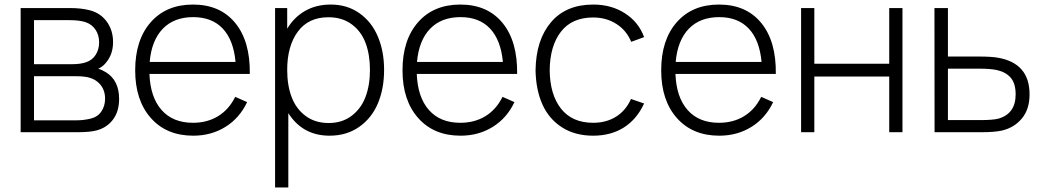

<svg xmlns="http://www.w3.org/2000/svg" viewBox="-20 -575 4538 835"><path d="M69.8 0V-540H284.7Q333.5 -540 370.6 -530.3Q417.5 -518.1 444.6 -480.5Q471.7 -442.9 471.7 -392.1Q471.7 -338.4 440.4 -301.8Q427.7 -285.6 407.2 -275.9Q420.4 -272.9 440.9 -260.7Q498 -225.1 498 -145Q498 -90.8 471.9 -55.7Q445.8 -20.5 401.9 -8.3Q373 0 316.4 0ZM127.9 -51.8H314.9Q341.8 -51.8 372.6 -58.6Q404.8 -66.4 420.9 -90.3Q437 -114.3 437 -146Q437 -184.6 413.6 -210.2Q390.1 -235.8 349.6 -241.2Q334 -243.7 301.3 -243.7H127.9ZM127.9 -295.9H295.9Q329.6 -295.9 354 -304.2Q381.8 -313.5 396.5 -337.2Q411.1 -360.8 411.1 -390.6Q411.1 -421.9 395.8 -445.3Q380.4 -468.8 352.5 -478.5Q325.7 -487.3 283.7 -487.3H127.9Z M820.3 15.1Q704.1 15.1 636 -61.8Q567.9 -138.7 567.9 -269Q567.9 -401.4 635.5 -478.3Q703.1 -555.2 819.3 -555.2Q937.5 -555.2 1002.9 -475.3Q1068.4 -395.5 1066.4 -253.4H629.9Q633.8 -151.9 682.9 -96.4Q731.9 -41 819.3 -41Q881.3 -41 928.5 -69.8Q975.6 -98.6 1002.9 -153.8L1054.7 -130.9Q1022 -61.5 960.4 -23.2Q898.9 15.1 820.3 15.1ZM630.9 -305.7H1004.4Q995.6 -400.9 948.7 -450.7Q901.9 -500.5 820.3 -500.5Q736.8 -500.5 688 -450Q639.2 -399.4 630.9 -305.7Z M1413.1 15.1Q1296.4 15.1 1233.9 -83V240.2H1176.3V-540H1229V-450.2Q1258.8 -500 1306.9 -527.6Q1355 -555.2 1418.5 -555.2Q1490.2 -555.2 1543.5 -517.3Q1596.7 -479.5 1623.5 -415.5Q1650.4 -351.6 1650.4 -271Q1650.4 -189 1623.3 -125Q1596.2 -61 1541.7 -22.9Q1487.3 15.1 1413.1 15.1ZM1229 -271Q1229 -203.6 1248.5 -152.3Q1268.1 -101.1 1309.3 -70.6Q1350.6 -40 1409.7 -40Q1467.3 -40 1508.5 -70.8Q1549.8 -101.6 1569.3 -152.8Q1588.9 -204.1 1588.9 -271Q1588.9 -337.4 1569.8 -388.2Q1550.8 -439 1509.3 -469.5Q1467.8 -500 1408.2 -500Q1321.3 -500 1275.1 -437.3Q1229 -374.5 1229 -271Z M1982.9 15.1Q1866.7 15.1 1798.6 -61.8Q1730.5 -138.7 1730.5 -269Q1730.5 -401.4 1798.1 -478.3Q1865.7 -555.2 1981.9 -555.2Q2100.1 -555.2 2165.5 -475.3Q2231 -395.5 2229 -253.4H1792.5Q1796.4 -151.9 1845.5 -96.4Q1894.5 -41 1981.9 -41Q2043.9 -41 2091.1 -69.8Q2138.2 -98.6 2165.5 -153.8L2217.3 -130.9Q2184.6 -61.5 2123 -23.2Q2061.5 15.1 1982.9 15.1ZM1793.5 -305.7H2167Q2158.2 -400.9 2111.3 -450.7Q2064.5 -500.5 1982.9 -500.5Q1899.4 -500.5 1850.6 -450Q1801.8 -399.4 1793.5 -305.7Z M2559.6 15.1Q2480.5 15.1 2423.6 -21.5Q2366.7 -58.1 2338.6 -121.6Q2310.5 -185.1 2309.1 -270Q2311 -401.4 2376.2 -478.3Q2441.4 -555.2 2560.1 -555.2Q2638.7 -555.2 2698 -517.1Q2757.3 -479 2781.2 -413.6L2725.1 -393.1Q2704.6 -442.9 2660.6 -470.9Q2616.7 -499 2559.6 -499Q2467.3 -499 2419.4 -437Q2371.6 -375 2370.6 -270Q2371.6 -163.6 2419.9 -102.3Q2468.3 -41 2559.6 -41Q2616.7 -41 2659.2 -67.6Q2701.7 -94.2 2724.1 -144.5L2781.2 -125Q2749.5 -56.2 2693.1 -20.5Q2636.7 15.1 2559.6 15.1Z M3107.9 15.1Q2991.7 15.1 2923.6 -61.8Q2855.5 -138.7 2855.5 -269Q2855.5 -401.4 2923.1 -478.3Q2990.7 -555.2 3106.9 -555.2Q3225.1 -555.2 3290.5 -475.3Q3356 -395.5 3354 -253.4H2917.5Q2921.4 -151.9 2970.5 -96.4Q3019.5 -41 3106.9 -41Q3168.9 -41 3216.1 -69.8Q3263.2 -98.6 3290.5 -153.8L3342.3 -130.9Q3309.6 -61.5 3248 -23.2Q3186.5 15.1 3107.9 15.1ZM2918.5 -305.7H3292Q3283.2 -400.9 3236.3 -450.7Q3189.5 -500.5 3107.9 -500.5Q3024.4 -500.5 2975.6 -450Q2926.8 -399.4 2918.5 -305.7Z M3463.9 0V-540H3521.5V-297.9H3847.2V-540H3904.8V0H3847.2V-242.2H3521.5V0Z M4044.4 0 4043.9 -540H4102.5V-329.1H4238.8Q4293 -329.1 4321.8 -323.7Q4457.5 -299.3 4457.5 -164.6Q4457.5 -99.1 4423.3 -58.8Q4389.2 -18.6 4335.4 -6.8Q4303.7 0 4247.1 0ZM4102.5 -52.7H4239.7Q4299.3 -52.7 4322.3 -59.1Q4397 -80.6 4397 -164.6Q4397 -211.9 4375.7 -236.8Q4354.5 -261.7 4314.5 -270.5Q4286.1 -276.4 4239.7 -276.4H4102.5Z"/></svg>

Font: Manrope Light
Style: Regular
Weight: 300
Designer: Mikhail Sharanda
Foundry: Mikhail Sharanda
Version: Version 4.505;FEAKit 1.0